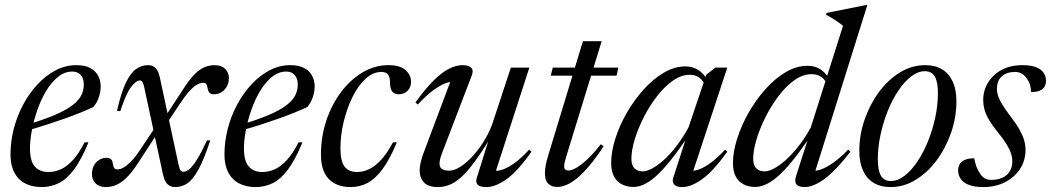

<svg xmlns="http://www.w3.org/2000/svg" viewBox="-20 -748 4258 778"><path d="M273 -458Q241.5 -458 214.8 -436.2Q188 -414.5 167 -379.5Q146 -344.5 131.5 -302.8Q117 -261 109.2 -220.2Q101.5 -179.5 101.5 -147.5Q101.5 -95 121.2 -73Q141 -51 176 -51Q201.5 -51 226 -61.8Q250.5 -72.5 274.8 -98.8Q299 -125 323 -171.5L338.5 -171Q309.5 -100.5 279.8 -61Q250 -21.5 218 -5.8Q186 10 149 10Q110 10 81.5 -5Q53 -20 37.8 -49.5Q22.5 -79 22.5 -121.5Q22.5 -174.5 36 -226.8Q49.5 -279 74.5 -325.2Q99.5 -371.5 133 -407.2Q166.5 -443 206.2 -463.5Q246 -484 289.5 -484Q324.5 -484 346 -472.2Q367.5 -460.5 377.8 -440.8Q388 -421 388 -398Q388 -376.5 380.5 -354.2Q373 -332 358.5 -314.5Q337.5 -304.5 307.5 -292.2Q277.5 -280 242.2 -267.5Q207 -255 169 -242.8Q131 -230.5 93.5 -220L96 -244.5Q150 -261 188.5 -276.5Q227 -292 252.5 -307.5Q278 -323 292.8 -338.8Q307.5 -354.5 313.5 -371.2Q319.5 -388 319.5 -406Q319.5 -421.5 314 -433.2Q308.5 -445 298.2 -451.5Q288 -458 273 -458Z M648.5 -236.5 621.5 -213.5 537.5 -84.5Q514.5 -49.5 493.5 -28.8Q472.5 -8 452 1Q431.5 10 409.5 10Q382 10 367.2 -5.2Q352.5 -20.5 352.5 -42.5Q352.5 -61.5 360.2 -76.5Q368 -91.5 381.5 -100Q395 -108.5 412 -108.5Q424.5 -108.5 430.2 -102.5Q436 -96.5 437.5 -83.5Q439.5 -71 443.8 -66.2Q448 -61.5 456 -61.5Q467 -61.5 480.8 -69.2Q494.5 -77 511.8 -94.5Q529 -112 548.5 -142L613.5 -239.5L641 -262.5L728.5 -396Q750.5 -429.5 770.2 -448.8Q790 -468 809.5 -476Q829 -484 850 -484Q877.5 -484 892.5 -468.8Q907.5 -453.5 907.5 -431.5Q907.5 -413.5 899.5 -398.5Q891.5 -383.5 878 -374.8Q864.5 -366 847.5 -366Q835.5 -366 829.8 -371.2Q824 -376.5 821.5 -389.5Q819.5 -403 815.5 -407.8Q811.5 -412.5 803 -412.5Q791 -412.5 777.2 -404.5Q763.5 -396.5 746.2 -377.2Q729 -358 706.5 -324ZM832 -179Q806.5 -101.5 784 -60.8Q761.5 -20 739 -5Q716.5 10 690 10Q678 10 668.5 5.2Q659 0.5 652 -10.2Q645 -21 641 -38.5L563.5 -398.5Q560.5 -411 556.8 -416.5Q553 -422 547 -422Q531 -422 510.5 -394.5Q490 -367 467.5 -298H454Q470.5 -372 489.8 -412.2Q509 -452.5 531.5 -468.2Q554 -484 580 -484Q592 -484 601.2 -479Q610.5 -474 617 -463.5Q623.5 -453 627.5 -435L704 -78.5Q707.5 -63 711.8 -57.5Q716 -52 723.5 -52Q734.5 -52 747.8 -63Q761 -74 778.2 -101.5Q795.5 -129 818.5 -179Z M1140 -458Q1108.5 -458 1081.8 -436.2Q1055 -414.5 1034 -379.5Q1013 -344.5 998.5 -302.8Q984 -261 976.2 -220.2Q968.5 -179.5 968.5 -147.5Q968.5 -95 988.2 -73Q1008 -51 1043 -51Q1068.5 -51 1093 -61.8Q1117.5 -72.5 1141.8 -98.8Q1166 -125 1190 -171.5L1205.5 -171Q1176.5 -100.5 1146.8 -61Q1117 -21.5 1085 -5.8Q1053 10 1016 10Q977 10 948.5 -5Q920 -20 904.8 -49.5Q889.5 -79 889.5 -121.5Q889.5 -174.5 903 -226.8Q916.5 -279 941.5 -325.2Q966.5 -371.5 1000 -407.2Q1033.5 -443 1073.2 -463.5Q1113 -484 1156.5 -484Q1191.5 -484 1213 -472.2Q1234.5 -460.5 1244.8 -440.8Q1255 -421 1255 -398Q1255 -376.5 1247.5 -354.2Q1240 -332 1225.5 -314.5Q1204.5 -304.5 1174.5 -292.2Q1144.5 -280 1109.2 -267.5Q1074 -255 1036 -242.8Q998 -230.5 960.5 -220L963 -244.5Q1017 -261 1055.5 -276.5Q1094 -292 1119.5 -307.5Q1145 -323 1159.8 -338.8Q1174.5 -354.5 1180.5 -371.2Q1186.5 -388 1186.5 -406Q1186.5 -421.5 1181 -433.2Q1175.5 -445 1165.2 -451.5Q1155 -458 1140 -458Z M1526 -456.5Q1491 -456.5 1460.5 -428Q1430 -399.5 1407.5 -353.2Q1385 -307 1372.2 -252.8Q1359.5 -198.5 1359.5 -147.5Q1359.5 -95 1376.2 -73Q1393 -51 1427 -51Q1451 -51 1475.2 -62.2Q1499.5 -73.5 1524 -100Q1548.5 -126.5 1572.5 -171.5L1588 -171Q1559 -101.5 1529.5 -62Q1500 -22.5 1468.5 -6.2Q1437 10 1401 10Q1343.5 10 1312 -23Q1280.5 -56 1280.5 -121.5Q1280.5 -194 1302.2 -259.2Q1324 -324.5 1362 -375Q1400 -425.5 1449.5 -454.8Q1499 -484 1553.5 -484Q1601 -484 1623.2 -464Q1645.5 -444 1645.5 -416.5Q1645.5 -395 1632 -380.5Q1618.5 -366 1595 -366Q1578 -366 1569.2 -377.5Q1560.5 -389 1560.5 -412.5Q1560.5 -436 1552 -446.2Q1543.5 -456.5 1526 -456.5Z M1911.5 -25.5 1962 -187.5H1966Q1930 -128.5 1901.2 -89.8Q1872.5 -51 1847.8 -29.2Q1823 -7.5 1800.8 1.2Q1778.5 10 1755.5 10Q1715 10 1697.8 -8.8Q1680.5 -27.5 1680.5 -56.5Q1680.5 -72 1684.8 -90.5Q1689 -109 1697 -130L1811 -433.5L1823.5 -415.5Q1811 -419 1789.2 -412Q1767.5 -405 1738.2 -384.2Q1709 -363.5 1673 -324.5L1663.5 -333Q1703 -388 1736.5 -421.2Q1770 -454.5 1799 -469.2Q1828 -484 1853.5 -484Q1879 -484 1889.5 -473.5Q1900 -463 1891 -440.5L1771 -127Q1766 -114 1763.5 -103.5Q1761 -93 1761 -85Q1761 -70 1770.8 -63.2Q1780.5 -56.5 1800 -56.5Q1822 -56.5 1848 -73.8Q1874 -91 1899.8 -120.2Q1925.5 -149.5 1946.5 -185.5Q1967.5 -221.5 1979 -258.5L2050 -474H2125L1985 -42L1980.5 -57Q1995 -53.5 2017 -61Q2039 -68.5 2066.5 -88.5Q2094 -108.5 2124.5 -142L2133.5 -133Q2076 -52 2031.2 -21Q1986.5 10 1951.5 10Q1925.5 10 1916 1Q1906.5 -8 1911.5 -25.5Z M2211.5 -441.5 2220 -474H2485.5L2478.5 -441.5ZM2274 -112Q2271 -102 2269.2 -95Q2267.5 -88 2266.8 -83Q2266 -78 2266 -74Q2266 -65 2270.5 -61Q2275 -57 2283.5 -57Q2295 -57 2313.5 -67Q2332 -77 2357.5 -100.2Q2383 -123.5 2414.5 -163.5L2426 -155.5Q2395.5 -109 2368.8 -77.2Q2342 -45.5 2318.8 -26.2Q2295.5 -7 2275.5 1.2Q2255.5 9.5 2238 9.5Q2216 9.5 2202 -3.2Q2188 -16 2188 -46.5Q2188 -58 2190.8 -75.8Q2193.5 -93.5 2203.5 -125L2342 -581H2418Z M2708 -27.5 2765 -204H2773.5Q2731.5 -141 2698.2 -99.5Q2665 -58 2638.2 -34.2Q2611.5 -10.5 2589.2 -0.5Q2567 9.5 2547 9.5Q2520.5 9.5 2500 -1Q2479.5 -11.5 2468 -32.8Q2456.5 -54 2456.5 -87Q2456.5 -133.5 2473.5 -186.8Q2490.5 -240 2520.2 -291.5Q2550 -343 2588.2 -385.5Q2626.5 -428 2670 -453.5Q2713.5 -479 2757.5 -479Q2786 -479 2808.2 -465.2Q2830.5 -451.5 2847 -424L2835.5 -405Q2826.5 -425 2811.2 -435Q2796 -445 2774.5 -445Q2740.5 -445 2706.8 -421.2Q2673 -397.5 2642.8 -358.8Q2612.5 -320 2589.2 -274.2Q2566 -228.5 2552.2 -184Q2538.5 -139.5 2538.5 -104.5Q2538.5 -77.5 2551.5 -65.5Q2564.5 -53.5 2584.5 -53.5Q2600 -53.5 2621.5 -64.8Q2643 -76 2668.2 -98.2Q2693.5 -120.5 2719.5 -154Q2745.5 -187.5 2770 -232L2842 -445.5L2878.5 -474H2927L2784 -40L2774 -57Q2789 -53.5 2811 -61Q2833 -68.5 2860.2 -88.5Q2887.5 -108.5 2918.5 -142L2927 -133Q2869 -53 2824.5 -21.5Q2780 10 2745 10Q2722 10 2712.2 0Q2702.5 -10 2708 -27.5Z M3336 -396.5Q3326 -423 3309.5 -435.2Q3293 -447.5 3269.5 -447.5Q3233 -447.5 3198.2 -422.5Q3163.5 -397.5 3133.5 -357.2Q3103.5 -317 3080.5 -270.8Q3057.5 -224.5 3044.8 -180.8Q3032 -137 3032 -105Q3032 -77.5 3045 -65.5Q3058 -53.5 3077.5 -53.5Q3090.5 -53.5 3107.5 -61Q3124.5 -68.5 3144 -83Q3163.5 -97.5 3184.2 -119Q3205 -140.5 3225.8 -168.8Q3246.5 -197 3265.5 -232L3396 -643.5Q3387 -651 3376.5 -658.2Q3366 -665.5 3353.8 -673.2Q3341.5 -681 3327 -688L3329 -695.5L3488.5 -727.5H3494.5L3279 -40L3268 -56.5Q3282.5 -53.5 3304.8 -60.8Q3327 -68 3355.5 -88Q3384 -108 3417.5 -142L3426 -133Q3366 -56 3321 -23Q3276 10 3240.5 10Q3216 10 3207.2 -1Q3198.5 -12 3206 -35.5L3260 -204H3269Q3225.5 -138.5 3191.2 -96.5Q3157 -54.5 3129.8 -31.5Q3102.5 -8.5 3080.5 0.5Q3058.5 9.5 3040 9.5Q3013.5 9.5 2993 -1Q2972.5 -11.5 2961.2 -33Q2950 -54.5 2950 -87.5Q2950 -131.5 2966.5 -184.5Q2983 -237.5 3012.5 -289.8Q3042 -342 3080.5 -385.5Q3119 -429 3163 -455.2Q3207 -481.5 3253 -481.5Q3283.5 -481.5 3306.8 -465.5Q3330 -449.5 3346.5 -418Z M3729 -484Q3769.5 -484 3797.8 -466.8Q3826 -449.5 3840.8 -416.8Q3855.5 -384 3855.5 -337Q3855.5 -273 3834.2 -211.2Q3813 -149.5 3776.2 -99.5Q3739.5 -49.5 3691.2 -19.8Q3643 10 3588.5 10Q3548.5 10 3520 -7.2Q3491.5 -24.5 3476.8 -57.5Q3462 -90.5 3462 -136.5Q3462 -201 3483.2 -262.8Q3504.5 -324.5 3541.2 -374.5Q3578 -424.5 3626.2 -454.2Q3674.5 -484 3729 -484ZM3590 -14.5Q3618 -14.5 3645.5 -35.8Q3673 -57 3697.5 -93.5Q3722 -130 3740.5 -176Q3759 -222 3769.8 -272.2Q3780.5 -322.5 3780.5 -371Q3780.5 -416 3768 -437.8Q3755.5 -459.5 3727.5 -459.5Q3699.5 -459.5 3672 -438.2Q3644.5 -417 3620 -380.5Q3595.5 -344 3577 -297.8Q3558.5 -251.5 3547.8 -201.2Q3537 -151 3537 -102.5Q3537 -58 3549.5 -36.2Q3562 -14.5 3590 -14.5Z M3927.5 -106.5Q3931.5 -87.5 3936.5 -73Q3941.5 -58.5 3951.5 -44Q3962 -29 3972.8 -24Q3983.5 -19 3996 -19Q4022.5 -19 4041.8 -27.8Q4061 -36.5 4071.5 -53.5Q4082 -70.5 4082 -95Q4082 -110 4076.5 -126.8Q4071 -143.5 4058.2 -164.2Q4045.5 -185 4022.5 -213Q4000 -241 3987 -263.2Q3974 -285.5 3969 -304.8Q3964 -324 3964 -342Q3964 -381 3983.5 -413.2Q4003 -445.5 4038.8 -464.8Q4074.5 -484 4123 -484Q4158 -484 4178.8 -475.5Q4199.5 -467 4209 -452.8Q4218.5 -438.5 4218.5 -420Q4218.5 -406.5 4212.2 -396.2Q4206 -386 4192.8 -380.5Q4179.5 -375 4158 -375Q4157 -395 4152.5 -407.8Q4148 -420.5 4138.5 -433Q4129.5 -445 4118.2 -450.8Q4107 -456.5 4093 -456.5Q4059.5 -456.5 4039.5 -438.8Q4019.5 -421 4019.5 -387.5Q4019.5 -374.5 4024.5 -359.2Q4029.5 -344 4042 -323.5Q4054.5 -303 4076.5 -274Q4099 -245 4111.8 -221.8Q4124.5 -198.5 4130 -179.2Q4135.5 -160 4135.5 -141.5Q4135.5 -97.5 4113.2 -63.5Q4091 -29.5 4052.5 -9.8Q4014 10 3964.5 10Q3928 10 3905.5 1Q3883 -8 3872.8 -23.2Q3862.5 -38.5 3862.5 -57Q3862.5 -73 3869.5 -84Q3876.5 -95 3891 -100.8Q3905.5 -106.5 3927.5 -106.5Z"/></svg>

Font: Newsreader 48pt
Style: Italic
Weight: 400
Italic angle: -17°
Version: Version 1.003